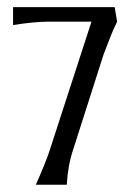

<svg xmlns="http://www.w3.org/2000/svg" viewBox="-20 -509 372 529"><path d="M113.3 -449.3Q74.7 -449.3 16 -440V-489.3H296L302.7 -449.3Q292 -428 283.3 -405.3Q274.7 -382.7 265.3 -358.7L181.3 -96Q166.7 -52 164 0H78.7Q105.3 -60 116 -92L232 -449.3Z"/></svg>

Font: Tenali Ramakrishna
Style: Regular
Weight: 400
Designer: Appaji Ambarisha Darbha
Foundry: Andhrapradesh Society for Knowledge Networks
Version: Version 1.0.5; ttfautohint (v1.2.25-373a) -l 7 -r 28 -G 50 -